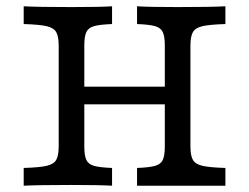

<svg xmlns="http://www.w3.org/2000/svg" viewBox="-20 -591 792 611"><path d="M504.5 -125.8V-445.2Q504.5 -475 498.1 -488.7Q491.7 -502.4 473.8 -507.7Q455.9 -512.9 416.1 -514.5V-571Q454.9 -568.5 545.1 -568.5Q652.9 -568.5 697.3 -571V-514.5Q646.8 -512.9 624.3 -507.7Q601.8 -502.5 593.9 -488.8Q586 -475 586 -445.2V0H416.1V-56.5Q455.9 -58.1 473.8 -63.3Q491.7 -68.5 498.1 -82.2Q504.5 -95.9 504.5 -125.8ZM166.8 -125.8V-445.2Q166.8 -475 158.9 -488.7Q151 -502.4 128.4 -507.7Q105.9 -512.9 55.4 -514.5V-571Q100.8 -568.5 208.2 -568.5Q298.8 -568.5 336.6 -571V-514.5Q296.9 -512.9 279 -507.7Q261.1 -502.5 254.7 -488.8Q248.3 -475 248.3 -445.2V-125.8Q248.3 -96 254.7 -82.3Q261.1 -68.5 279 -63.3Q296.9 -58.1 336.6 -56.5V0Q298.8 -2.4 208.2 -2.4Q100.8 -2.4 55.4 0V-56.5Q106 -58.1 128.5 -63.3Q151 -68.5 158.9 -82.2Q166.8 -95.9 166.8 -125.8ZM217.1 -315.3H535.7V-258.9H217.1ZM697.3 -56.5V0H545.1L586 -125.8Q586 -95.9 593.9 -82.2Q601.8 -68.5 624.3 -63.3Q646.8 -58.1 697.3 -56.5Z"/></svg>

Font: Playfair Micro SmCond SmLight
Style: Regular
Weight: 360
Width: 4
Designer: Claus Eggers Sørensen
Foundry: Claus Eggers Sørensen
Version: Version 2.100;Glyphs 3.2 (3219)